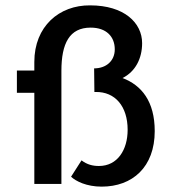

<svg xmlns="http://www.w3.org/2000/svg" viewBox="-20 -686 645 716"><path d="M108 -455V-423H43V-340H108V0H209V-422C209 -524 239 -583 318 -583C377 -583 408 -549 408 -502C408 -459 376 -431 331 -431L332 -343H337C409 -344 456 -290 456 -202C456 -127 418 -67 349 -67C326 -67 305 -72 284 -88L245 -27C263 -10 303 10 359 10C474 10 557 -63 557 -197C557 -308 508 -368 437 -395C485 -419 510 -468 510 -525C510 -601 443 -666 316 -666C201 -667 108 -588 108 -455Z"/></svg>

Font: Reem Kufi
Style: Regular
Weight: 400
Designer: Khaled Hosny
Version: Version 0.007